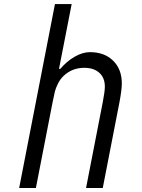

<svg xmlns="http://www.w3.org/2000/svg" viewBox="-20 -937 707 957"><path d="M502.6 -505.2Q502.6 -549.5 474.9 -574.2Q447.3 -599 400.4 -599Q339.2 -599 296.9 -558.6Q279.9 -542.3 268.9 -520.2Q257.8 -498 253.6 -480.8Q249.3 -463.5 242.2 -427.7L158.9 0H75.5L253.9 -916.7H337.2L274.1 -593.8H280.6Q312.5 -631.5 352.2 -654.3Q391.9 -677.1 428.4 -677.1Q500.7 -677.1 543.9 -634.4Q587.2 -591.8 587.2 -521.5Q587.2 -490.2 575.5 -427.7L492.2 0H408.9L492.2 -427.7Q502.6 -481.1 502.6 -505.2Z"/></svg>

Font: Monoid
Style: Italic
Weight: 400
Width: 4
Italic angle: -11°
Monospace: yes
Version: Version 0.61